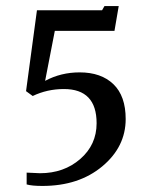

<svg xmlns="http://www.w3.org/2000/svg" viewBox="-20 -495 483 634"><path d="M68 75Q75 75 90.5 76Q106 77 112 77Q191 77 245 30Q299 -17 299 -88Q299 -201 191 -201Q136 -201 88 -178L66 -194L102 -461H317L325 -475H372L358 -393H161L129 -228Q181 -256 243 -256Q314 -256 354.5 -217Q395 -178 395 -102Q395 -10 317.5 54.5Q240 119 120 119Q85 119 68 114Z"/></svg>

Font: Aikya Medium
Style: Regular
Weight: 500
Designer: Neelakash Kshetrimayum (Latin subset based on Merriweather by Eben Sorkin)
Foundry: Brand New Type
Version: Version 1.00 b005